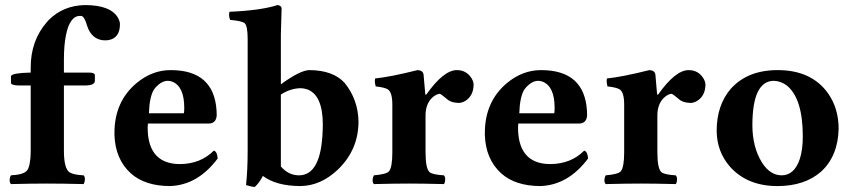

<svg xmlns="http://www.w3.org/2000/svg" viewBox="-20 -718 3337 751"><path d="M230 -127.9Q230 -59.1 252 -43.9Q267.1 -34.2 307.1 -32.2Q315.4 -23.9 310.1 -4.4Q308.6 0 307.1 2Q220.7 0 165 0Q106.4 0 22.9 2Q14.6 -6.3 19.5 -25.4Q21 -29.8 22.9 -32.2Q73.2 -34.7 86.4 -51.8Q99.6 -70.8 100.1 -126V-383.8H49.8Q23.4 -384.8 22.9 -394V-420.9Q29.8 -432.6 98.1 -434.1H100.1V-454.1Q100.1 -559.1 163.1 -631.3Q167 -636.2 170.9 -640.1Q227.1 -696.3 312 -698.2Q415 -698.2 442.9 -646Q448.7 -634.3 449.2 -624Q449.2 -568.8 403.8 -561Q397.5 -560.1 392.1 -560.1Q346.2 -560.1 325.7 -604Q322.8 -610.8 320.8 -617.2Q311 -650.4 300.8 -654.8Q296.4 -656.2 293 -655.8Q252.9 -655.8 237.8 -579.6Q230 -540 230 -484.9V-434.1H331.1Q351.1 -433.1 351.1 -423.8V-400.9Q349.6 -384.3 315.9 -383.8H230Z M562.5 -274.9H698.7Q700.7 -277.8 700.7 -295.9Q700.7 -379.4 654.3 -398.4Q645 -401.9 636.7 -401.9Q613.3 -401.9 590.3 -377.9Q585.9 -372.6 582.5 -368.2Q564.5 -339.8 562.5 -274.9ZM816.4 -128.9Q829.6 -125 831.5 -98.1Q753.4 6.3 644.5 9.8Q546.4 9.3 491.7 -40Q430.7 -95.2 427.7 -190.4Q427.7 -194.8 427.7 -198.2Q427.7 -320.8 514.2 -393.1Q575.2 -443.8 647.5 -443.8Q817.4 -443.8 827.1 -284.7Q827.6 -274.9 827.6 -266.1Q825.2 -236.3 798.8 -234.9H558.6Q558.6 -232.4 558.1 -228.5Q557.6 -222.2 557.6 -219.2Q557.6 -88.4 664.6 -77.1Q673.8 -76.2 683.6 -76.2Q764.6 -76.7 816.4 -128.9Z M948.7 -127V-564.9Q948.7 -616.7 937 -627.4Q925.8 -636.2 880.4 -640.1Q873.5 -654.3 877.4 -671.9Q1001 -677.2 1065.4 -698.2Q1080.1 -696.8 1081.5 -685.1Q1081.5 -683.1 1078.6 -583V-388.2Q1155.8 -444.3 1191.4 -443.8Q1283.7 -442.9 1328.6 -393.1Q1380.4 -328.6 1382.3 -243.2Q1382.3 -132.8 1302.2 -55.2Q1234.4 9.3 1154.3 9.8Q1060.5 9.3 1008.3 -29.8Q994.1 -2.4 976.6 13.2Q962.9 12.7 942.4 5.9Q948.7 -52.7 948.7 -127ZM1078.6 -348.1V-66.9Q1108.4 -32.2 1149.4 -32.2Q1236.8 -32.2 1242.2 -209.5Q1242.7 -220.2 1242.7 -230Q1242.7 -346.7 1181.2 -368.7Q1168.9 -372.6 1156.7 -373Q1116.2 -372.6 1078.6 -348.1Z M1644.5 -268.1V-122.1Q1644.5 -57.1 1661.1 -43.9Q1673.8 -34.7 1716.3 -32.2Q1724.6 -23.9 1719.7 -4.4Q1718.3 0 1716.3 2Q1629.9 0 1579.6 0Q1526.4 0 1443.4 2H1442.4Q1434.1 -6.3 1439.5 -25.4Q1440.9 -29.8 1442.4 -32.2Q1490.7 -36.1 1501.5 -47.9Q1514.6 -64 1514.6 -122.1V-309.1Q1514.6 -357.4 1496.6 -368.7Q1482.9 -376.5 1449.7 -379.9Q1444.3 -397.5 1447.3 -411.1Q1506.3 -417 1613.3 -443.8Q1633.8 -442.9 1636.7 -426.8Q1636.7 -425.8 1643.6 -348.1H1647.5Q1714.8 -443.4 1766.6 -443.8Q1804.7 -443.8 1824.7 -411.6Q1832 -398.9 1832.5 -388.2Q1832.5 -343.3 1799.3 -322.8Q1787.1 -315.9 1774.9 -315.4Q1743.2 -315.9 1726.6 -332Q1705.1 -350.1 1700.2 -351.1Q1685.1 -350.1 1668.5 -334Q1645 -309.6 1644.5 -268.1Z M2011.2 -274.9H2147.5Q2149.4 -277.8 2149.4 -295.9Q2149.4 -379.4 2103 -398.4Q2093.8 -401.9 2085.4 -401.9Q2062 -401.9 2039.1 -377.9Q2034.7 -372.6 2031.2 -368.2Q2013.2 -339.8 2011.2 -274.9ZM2265.1 -128.9Q2278.3 -125 2280.3 -98.1Q2202.1 6.3 2093.3 9.8Q1995.1 9.3 1940.4 -40Q1879.4 -95.2 1876.5 -190.4Q1876.5 -194.8 1876.5 -198.2Q1876.5 -320.8 1962.9 -393.1Q2023.9 -443.8 2096.2 -443.8Q2266.1 -443.8 2275.9 -284.7Q2276.4 -274.9 2276.4 -266.1Q2273.9 -236.3 2247.6 -234.9H2007.3Q2007.3 -232.4 2006.8 -228.5Q2006.3 -222.2 2006.3 -219.2Q2006.3 -88.4 2113.3 -77.1Q2122.6 -76.2 2132.3 -76.2Q2213.4 -76.7 2265.1 -128.9Z M2551.3 -268.1V-122.1Q2551.3 -57.1 2567.9 -43.9Q2580.6 -34.7 2623 -32.2Q2631.3 -23.9 2626.5 -4.4Q2625 0 2623 2Q2536.6 0 2486.3 0Q2433.1 0 2350.1 2H2349.1Q2340.8 -6.3 2346.2 -25.4Q2347.7 -29.8 2349.1 -32.2Q2397.5 -36.1 2408.2 -47.9Q2421.4 -64 2421.4 -122.1V-309.1Q2421.4 -357.4 2403.3 -368.7Q2389.6 -376.5 2356.4 -379.9Q2351.1 -397.5 2354 -411.1Q2413.1 -417 2520 -443.8Q2540.5 -442.9 2543.5 -426.8Q2543.5 -425.8 2550.3 -348.1H2554.2Q2621.6 -443.4 2673.3 -443.8Q2711.4 -443.8 2731.4 -411.6Q2738.8 -398.9 2739.3 -388.2Q2739.3 -343.3 2706.1 -322.8Q2693.8 -315.9 2681.6 -315.4Q2649.9 -315.9 2633.3 -332Q2611.8 -350.1 2606.9 -351.1Q2591.8 -350.1 2575.2 -334Q2551.8 -309.6 2551.3 -268.1Z M3005.9 -401.9Q2923.3 -400.4 2922.9 -229Q2922.9 -142.1 2960.9 -81.5Q2992.2 -32.7 3037.1 -32.2Q3086.9 -32.2 3108.4 -96.2Q3120.1 -132.3 3120.1 -184.1Q3120.1 -334 3056.6 -384.3Q3033.2 -401.4 3005.9 -401.9ZM2783.2 -207Q2783.7 -307.1 2837.9 -370.1Q2903.3 -443.8 3022 -443.8Q3154.3 -443.8 3219.2 -352.5Q3259.8 -294.4 3260.3 -215.8Q3258.3 -107.9 3191.9 -46.9Q3127.4 9.8 3021 9.8Q2902.3 9.8 2834.5 -66.9Q2783.7 -125.5 2783.2 -207Z"/></svg>

Font: Linux Libertine O
Style: Bold
Weight: 700
Designer: Philipp H. Poll
Foundry: Philipp H. Poll
Version: Version 5.0.0